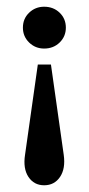

<svg xmlns="http://www.w3.org/2000/svg" viewBox="-20 -367 261 565"><path d="M91.3 -177.2H129.9L167.5 88.4Q173.3 128.9 156.7 153.6Q140.1 178.2 109.9 178.2Q80.1 178.2 63.7 153.6Q47.4 128.9 53.7 88.4ZM109.9 -347.2Q137.2 -347.2 155.5 -329.6Q173.8 -312 173.8 -285.6Q173.8 -259.8 155.5 -241.9Q137.2 -224.1 109.9 -224.1Q84 -224.1 65.7 -241.9Q47.4 -259.8 47.4 -285.6Q47.4 -312 65.7 -329.6Q84 -347.2 109.9 -347.2Z"/></svg>

Font: Lateef Medium
Style: Regular
Weight: 500
Designer: SIL International
Foundry: SIL International
Version: Version 4.200